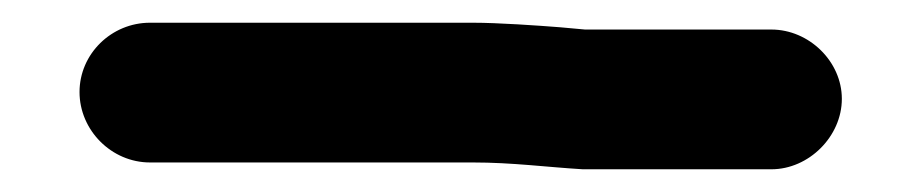

<svg xmlns="http://www.w3.org/2000/svg" viewBox="-20 -334 810 169"><path d="M112 -191H396C431.2 -191 461.1 -186.9 493 -185H659C692 -185 721 -214 721 -247C721 -280 692 -308 659 -308H495L473 -310C453.8 -311.5 418.6 -314 396 -314H112C78.1 -314 50 -286.6 50 -253C50 -219.4 78.1 -191 112 -191Z"/></svg>

Font: Smoothie
Style: Regular
Weight: 400
Foundry: Cannot Into Space Fonts
Version: Version 0.8